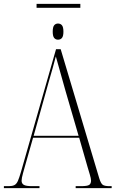

<svg xmlns="http://www.w3.org/2000/svg" viewBox="-22 -967 599 987"><path d="M166 -927V-947H391V-927ZM276 -763Q264 -763 256.5 -772Q249 -781 249 -804Q249 -828 256.5 -837Q264 -846 276 -846Q289 -846 296.5 -837Q304 -828 304 -804Q304 -781 296.5 -772Q289 -763 276 -763ZM-2 0V-10H23Q41 -10 52 -15.5Q63 -21 70 -37Q77 -53 86 -84L266 -714H290L488 -51Q496 -25 505.5 -17.5Q515 -10 542 -10H552V0H367V-10H393Q427 -10 436.5 -16.5Q446 -23 446 -39Q446 -49 439.5 -70.5Q433 -92 428 -109L385 -259H148L109 -122Q104 -104 96.5 -77.5Q89 -51 89 -38Q89 -24 100 -17Q111 -10 144 -10H181V0ZM151 -269H382L315 -499Q297 -562 285.5 -604Q274 -646 265 -677Q258 -649 248.5 -616Q239 -583 227 -541Z"/></svg>

Font: Noto Serif Display Condensed ExtraLight
Style: Regular
Weight: 200
Width: 3
Designer: Monotype Design Team
Foundry: Monotype Imaging Inc.
Version: Version 2.009